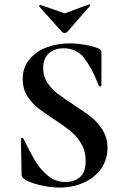

<svg xmlns="http://www.w3.org/2000/svg" viewBox="-20 -831 555 863"><path d="M311 -360Q361 -328 391 -304Q421 -280 442 -245.5Q463 -211 463 -166Q463 -114 435 -73.5Q407 -33 357.5 -10.5Q308 12 247 12Q203 12 153.5 -0.5Q104 -13 87 -28Q82 -32 79.5 -35.5Q77 -39 77 -47L74 -206V-207Q74 -211 79 -211.5Q84 -212 85 -208Q115 -147 137.5 -109Q160 -71 194.5 -42Q229 -13 273 -13Q313 -13 339 -34.5Q365 -56 365 -108Q365 -152 345.5 -185Q326 -218 298 -241Q270 -264 221 -296Q173 -327 146.5 -349Q120 -371 101 -402Q82 -433 82 -475Q82 -528 112.5 -564.5Q143 -601 191 -618.5Q239 -636 292 -636Q327 -636 363 -629.5Q399 -623 421 -614Q430 -610 433 -605.5Q436 -601 436 -594V-447Q436 -444 431 -442.5Q426 -441 425 -444L417 -463Q392 -526 358.5 -570Q325 -614 265 -614Q225 -614 199.5 -591Q174 -568 174 -524Q174 -488 192.5 -460Q211 -432 238 -411Q265 -390 311 -360ZM156 -804Q156 -806 158.5 -808Q161 -810 162 -809L271 -771L379 -811H380Q383 -811 384.5 -808.5Q386 -806 384 -804L282 -687Q278 -683 271 -683Q263 -683 259 -687L156 -802Z"/></svg>

Font: Cormorant SC
Style: Bold
Weight: 700
Designer: Christian Thalmann (Catharsis Fonts)
Foundry: Catharsis Fonts
Version: Version 4.000